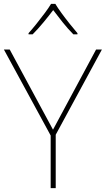

<svg xmlns="http://www.w3.org/2000/svg" viewBox="-20 -969 545 989"><path d="M253 -301 475 -714H505L267 -275V0H241V-271L0 -714H30ZM265 -949Q277 -929 297 -901.5Q317 -874 339 -846.5Q361 -819 379 -798V-792H358Q330 -820 302.5 -854.5Q275 -889 254 -917Q233 -889 204.5 -854.5Q176 -820 148 -792H127V-798Q146 -819 168 -846.5Q190 -874 210.5 -901.5Q231 -929 243 -949Z"/></svg>

Font: Noto Sans Oriya Thin
Style: Regular
Weight: 100
Designer: Amélie Bonet and Sol Matas
Foundry: Google LLC
Version: Version 2.006; ttfautohint (v1.8.4.7-5d5b)